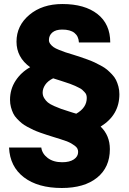

<svg xmlns="http://www.w3.org/2000/svg" viewBox="-20 -832 642 954"><path d="M287.1 102.1Q168.5 102.1 98.9 49.1Q29.3 -3.9 24.9 -99.1H185.1Q189 -68.4 217 -47.1Q245.1 -25.9 289.1 -25.9Q325.7 -25.9 346.9 -40Q368.2 -54.2 368.2 -77.1Q368.2 -86.4 364.3 -94Q360.4 -101.6 350.8 -108.4Q341.3 -115.2 333 -120.1Q324.7 -125 307.4 -131.3Q290 -137.7 279.5 -140.9Q269 -144 247.1 -150.9Q225.6 -157.7 213.9 -161.4Q202.1 -165 180.9 -172.6Q159.7 -180.2 147.2 -186Q134.8 -191.9 116.7 -201.4Q98.6 -210.9 87.9 -220Q77.1 -229 64.7 -241.9Q52.2 -254.9 45.7 -268.6Q39.1 -282.2 34.4 -299.6Q29.8 -316.9 29.8 -335.9Q29.8 -388.7 57.6 -431.2Q85.4 -473.6 129.9 -498Q62 -546.9 62 -625Q62 -704.6 126 -758.3Q189.9 -812 290 -812Q400.9 -812 464.4 -762.2Q527.8 -712.4 527.8 -621.1H372.1Q370.6 -651.9 349.9 -668.5Q329.1 -685.1 289.1 -685.1Q257.3 -685.1 240.2 -670.7Q223.1 -656.2 223.1 -632.8Q223.1 -622.6 230 -613.5Q236.8 -604.5 246.1 -597.9Q255.4 -591.3 273.7 -584Q292 -576.7 305.7 -572Q319.3 -567.4 344.2 -560.1Q367.2 -552.7 379.4 -548.8Q391.6 -544.9 414.1 -536.6Q436.5 -528.3 449.5 -522.2Q462.4 -516.1 481.4 -505.9Q500.5 -495.6 511.7 -486.1Q522.9 -476.6 536.1 -462.9Q549.3 -449.2 556.4 -434.8Q563.5 -420.4 568.4 -402.1Q573.2 -383.8 573.2 -363.8Q573.2 -260.3 480 -203.1Q525.9 -158.7 525.9 -90.8Q525.9 -0.5 462.4 50.8Q398.9 102.1 287.1 102.1ZM324.2 -277.8Q330.6 -275.4 342.5 -272Q354.5 -268.6 358.9 -267.1Q411.1 -296.9 411.1 -345.2Q411.1 -353.5 408.9 -360.6Q406.7 -367.7 400.1 -374.3Q393.6 -380.9 388.7 -385.7Q383.8 -390.6 371.8 -396.2Q359.9 -401.9 353.3 -405.3Q346.7 -408.7 330.3 -414.6Q314 -420.4 306.9 -422.6Q299.8 -424.8 280.8 -431.2Q276.9 -432.6 269.5 -434.8Q262.2 -437 256.1 -439Q250 -440.9 244.1 -442.9Q217.3 -429.7 204.6 -410.6Q191.9 -391.6 191.9 -372.1Q191.9 -356.9 199.7 -344.2Q207.5 -331.5 217.8 -323Q228 -314.5 248.3 -305.4Q268.6 -296.4 283 -291.3Q297.4 -286.1 324.2 -277.8Z"/></svg>

Font: Sora ExtraBold
Style: Regular
Weight: 800
Designer: Jonathan Barnbrook, Julián Moncada
Foundry: Barnbrook Fonts
Version: Version 2.000